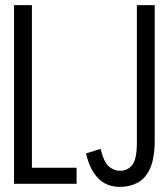

<svg xmlns="http://www.w3.org/2000/svg" viewBox="-20 -720 656 752"><path d="M35 0V-700H105V-63H280V0ZM450 12Q397.5 12 364.5 -21.8Q331.5 -55.5 317 -119L374 -137Q387 -84 407 -67.5Q427 -51 450 -51Q480 -51 498 -74Q516 -97 516 -159V-700H586V-173Q586 -99.5 567.5 -59.5Q549 -19.5 518 -3.8Q487 12 450 12Z"/></svg>

Font: Overpass Mono Light Light
Style: Regular
Weight: 300
Monospace: yes
Version: Version 4.000